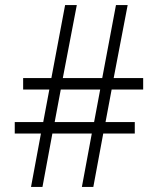

<svg xmlns="http://www.w3.org/2000/svg" viewBox="-20 -735 625 755"><path d="M102 0 141 -210H38V-255H150L174 -383H71V-428H182L236 -715H282L227 -428H382L436 -715H482L427 -428H543V-383H419L395 -255H510V-210H386L347 0H302L341 -210H186L147 0ZM195 -255H350L374 -383H219Z"/></svg>

Font: Prata
Style: Regular
Weight: 400
Designer: Ivan Petrov
Foundry: Cyreal
Version: Version 2.000